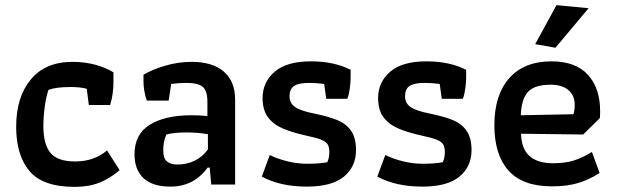

<svg xmlns="http://www.w3.org/2000/svg" viewBox="-20 -719 2403 748"><path d="M43 -225Q43 -341 100 -409.5Q157 -478 262 -478Q311 -478 352.5 -466.5Q394 -455 422 -437V-401Q422 -351 409 -310H326L318 -373Q294 -380 255 -380Q199 -380 169 -369Q160 -344 154.5 -304.5Q149 -265 149 -227Q149 -157 176.5 -123.5Q204 -90 273 -90Q347 -90 397 -133L446 -56Q409 -24 367.5 -7.5Q326 9 270 9Q147 9 95 -52.5Q43 -114 43 -225Z M504 -118Q504 -196 563.5 -233Q623 -270 727 -270Q755 -270 788 -267V-322Q788 -365 770 -380.5Q752 -396 706 -396Q679 -396 647 -392L637 -327H552Q539 -364 539 -403V-428Q575 -449 625 -463.5Q675 -478 727 -478Q808 -478 852 -440Q896 -402 896 -331V0H803L797 -66H789Q735 8 644 8Q574 8 539 -25Q504 -58 504 -118ZM790 -137V-196Q752 -203 707 -203Q656 -203 628 -195Q621 -178 618.5 -164Q616 -150 616 -132Q616 -103 630 -90.5Q644 -78 671 -78Q708 -78 738.5 -93Q769 -108 790 -137Z M1000 -31 1031 -115Q1064 -99 1102 -90Q1140 -81 1177 -81Q1224 -81 1255 -87Q1263 -103 1263 -127Q1263 -146 1256.5 -156.5Q1250 -167 1232 -174.5Q1214 -182 1176 -190Q1117 -203 1080.5 -219Q1044 -235 1023.5 -263Q1003 -291 1003 -337Q1003 -399 1050 -439.5Q1097 -480 1191 -480Q1282 -480 1346 -447V-415Q1346 -397 1342.5 -372.5Q1339 -348 1333 -334H1251L1243 -392Q1211 -396 1185 -396Q1143 -396 1125.5 -384Q1108 -372 1108 -344Q1108 -317 1129.5 -302Q1151 -287 1207 -276Q1265 -264 1298 -249.5Q1331 -235 1349 -207.5Q1367 -180 1367 -134Q1367 -70 1320 -31Q1273 8 1175 8Q1072 8 1000 -31Z M1450 -31 1481 -115Q1514 -99 1552 -90Q1590 -81 1627 -81Q1674 -81 1705 -87Q1713 -103 1713 -127Q1713 -146 1706.5 -156.5Q1700 -167 1682 -174.5Q1664 -182 1626 -190Q1567 -203 1530.5 -219Q1494 -235 1473.5 -263Q1453 -291 1453 -337Q1453 -399 1500 -439.5Q1547 -480 1641 -480Q1732 -480 1796 -447V-415Q1796 -397 1792.5 -372.5Q1789 -348 1783 -334H1701L1693 -392Q1661 -396 1635 -396Q1593 -396 1575.5 -384Q1558 -372 1558 -344Q1558 -317 1579.5 -302Q1601 -287 1657 -276Q1715 -264 1748 -249.5Q1781 -235 1799 -207.5Q1817 -180 1817 -134Q1817 -70 1770 -31Q1723 8 1625 8Q1522 8 1450 -31Z M2065 -547 2148 -699 2273 -687 2144 -533ZM1906 -231Q1906 -349 1964 -414.5Q2022 -480 2129 -480Q2222 -480 2270 -428Q2318 -376 2318 -286Q2318 -268 2317 -259L2252 -195L2010 -198Q2012 -83 2135 -83Q2182 -83 2216.5 -94Q2251 -105 2286 -127L2316 -45Q2277 -20 2234 -6.5Q2191 7 2130 7Q2016 7 1961 -54.5Q1906 -116 1906 -231ZM2214 -274Q2219 -290 2219 -311Q2219 -347 2194.5 -368Q2170 -389 2125 -389Q2062 -389 2036.5 -360.5Q2011 -332 2009 -270Z"/></svg>

Font: Athiti SemiBold
Style: Regular
Weight: 600
Designer: CadsonDemak Team
Foundry: CadsonDemak
Version: Version 1.032